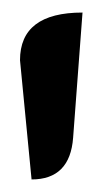

<svg xmlns="http://www.w3.org/2000/svg" viewBox="-20 -696 154 309"><path d="M30.8 -407.2 12.2 -599.1Q12.2 -675.8 112.8 -675.8L97.7 -474.6Q92.8 -407.2 30.8 -407.2Z"/></svg>

Font: Bainsley
Style: Regular
Weight: 400
Designer: Paul James MIller
Foundry: High-Logic / Made with FontCreator
Version: Version 1.411;March 28, 2021;FontCreator 13.0.0.2683 64-bit